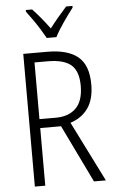

<svg xmlns="http://www.w3.org/2000/svg" viewBox="-62 -988 607 1029"><g transform="rotate(-5 241.5 -473.5)"><path d="M212 -714Q322 -714 377 -668.5Q432 -623 432 -519Q432 -440 398.5 -392Q365 -344 303 -324L465 0H401L251 -310H139V0H83V-714ZM210 -663H139V-358H228Q297 -358 336 -397Q375 -436 375 -517Q375 -596 335.5 -629.5Q296 -663 210 -663ZM216 -788Q203 -811 186 -838.5Q169 -866 150.5 -892Q132 -918 117 -938V-947H151Q172 -925 196.5 -895.5Q221 -866 242 -837Q265 -867 286.5 -892.5Q308 -918 334 -947H368V-938Q344 -907 314.5 -864.5Q285 -822 268 -788Z"/></g></svg>

Font: Noto Sans Sinhala Condensed Light
Style: Regular
Weight: 300
Width: 3
Designer: Jelle Bosma - Monotype Design Team
Foundry: Monotype Imaging Inc.
Version: Version 2.006; ttfautohint (v1.8.4.7-5d5b)